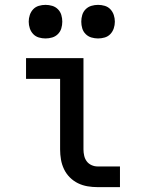

<svg xmlns="http://www.w3.org/2000/svg" viewBox="-20 -769 590 789"><path d="M473 0H381Q360 0 339.5 -3.5Q319 -7 300.5 -16Q282 -25 267 -40Q252 -55 243 -74Q234 -93 230.5 -113.5Q227 -134 227 -155V-445H87V-530H323V-155Q323 -142 326 -129Q329 -116 336.5 -106Q344 -96 356 -90.5Q368 -85 381 -85H473ZM383 -611Q369 -611 355.5 -615Q342 -619 332 -629Q322 -639 318 -652.5Q314 -666 314 -680Q314 -694 318 -707.5Q322 -721 332 -731Q342 -741 355.5 -745Q369 -749 383 -749Q397 -749 410.5 -745Q424 -741 433.5 -731Q443 -721 447.5 -707.5Q452 -694 452 -680Q452 -666 447.5 -652.5Q443 -639 433.5 -629Q424 -619 410.5 -615Q397 -611 383 -611ZM167 -611Q153 -611 139.5 -615Q126 -619 116.5 -629Q107 -639 102.5 -652.5Q98 -666 98 -680Q98 -694 102.5 -707.5Q107 -721 116.5 -731Q126 -741 139.5 -745Q153 -749 167 -749Q181 -749 194.5 -745Q208 -741 218 -731Q228 -721 232 -707.5Q236 -694 236 -680Q236 -666 232 -652.5Q228 -639 218 -629Q208 -619 194.5 -615Q181 -611 167 -611Z"/></svg>

Font: Lode Dark Term
Style: Bold
Weight: 700
Monospace: yes
Designer: Belleve Invis
Foundry: Belleve Invis
Version: Version 29.2.0